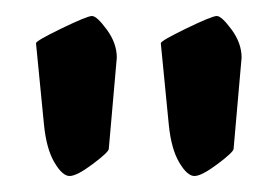

<svg xmlns="http://www.w3.org/2000/svg" viewBox="-20 -790 347 240"><path d="M126 -718 116 -604Q116 -600 96 -585Q76 -570 67 -570Q58 -570 48 -587Q38 -604 35 -634L25 -736Q25 -739 57 -754.5Q89 -770 95 -770Q101 -770 113.5 -753Q126 -736 126 -718ZM282 -718 272 -604Q272 -600 252 -585Q232 -570 223 -570Q214 -570 204 -587Q194 -604 191 -634L181 -736Q181 -739 213 -754.5Q245 -770 251 -770Q257 -770 269.5 -753Q282 -736 282 -718Z"/></svg>

Font: Pirata One
Style: Regular
Weight: 400
Designer: Rodrigo Fuenzalida, Nicolas Massi
Foundry: Rodrigo Fuenzalida, Nicolas Massi
Version: Version 1.001